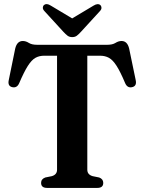

<svg xmlns="http://www.w3.org/2000/svg" viewBox="-20 -919 706 939"><path d="M160.5 -700H505.5Q530 -700 544.8 -709.2Q559.5 -718.5 574.5 -718.5Q602.5 -718.5 611.5 -682L643.5 -528Q650.5 -497.5 625 -492.5Q602.5 -488 592 -512.5Q568.5 -568.5 550 -597.2Q531.5 -626 512.8 -636.2Q494 -646.5 469.5 -646.5H407V-89Q407 -65 433 -57.5L465 -51Q485 -43.5 485 -24.5Q485 0 456 0H210.5Q181 0 181 -24.5Q181 -43.5 201.5 -51L233.5 -57.5Q259 -65 259 -89V-646.5H196Q171.5 -646.5 153 -636Q134.5 -625.5 116 -596.5Q97.5 -567.5 74 -512.5Q63.5 -488 41 -492.5Q16 -497.5 23 -528L54.5 -682Q63.5 -718.5 91.5 -718.5Q106.5 -718.5 121 -709.2Q135.5 -700 160.5 -700ZM376 -763.5Q365 -751.5 356 -744.5Q347 -737.5 333 -737.5Q319.5 -737.5 310.2 -744.5Q301 -751.5 290 -763.5L197.5 -864.5Q189 -873.5 189.5 -881.8Q190 -890 195 -894Q207.5 -905 228.5 -891.5L333 -829L437.5 -891.5Q458.5 -904.5 471 -894Q475.5 -890 476.2 -881.8Q477 -873.5 468.5 -864.5Z"/></svg>

Font: Fraunces 72pt Soft SemiBold
Style: Regular
Weight: 600
Version: Version 1.000;[b76b70a41]